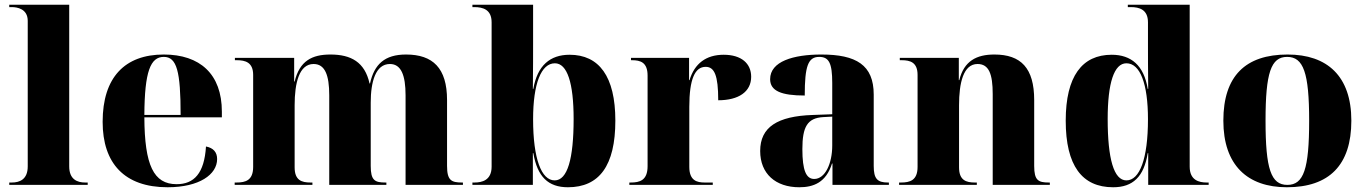

<svg xmlns="http://www.w3.org/2000/svg" viewBox="-20 -780 5765 810"><path d="M19 0H350V-10H339C306 -10 272 -23 272 -78V-760H19V-750H30C52 -750 97 -743 97 -692V-78C97 -23 63 -10 30 -10H19Z M687 10C821 10 896 -44 896 -109C896 -138 880 -156 849 -162C842 -49 799 -3 725 -3C628 -3 590 -83 589 -285H916V-309C916 -468 823 -550 671 -550C507 -550 413 -454 413 -266C413 -91 505 10 687 10ZM742 -295H589C590 -479 615 -540 671 -540C726 -540 742 -479 742 -295Z M970 0H1298V-10H1290C1253 -10 1223 -19 1223 -74V-336C1223 -430 1242 -510 1303 -510C1351 -510 1369 -463 1369 -378V0H1610V-10H1606C1561 -10 1544 -19 1544 -80V-347C1544 -434 1564 -510 1625 -510C1672 -510 1691 -463 1691 -378V0H1933V-10H1929C1884 -10 1866 -19 1866 -80V-358C1866 -493 1806 -550 1693 -550C1603 -550 1559 -509 1541 -428H1539C1519 -518 1461 -550 1374 -550C1296 -550 1244 -523 1223 -436H1221V-536H971V-526H979C1015 -526 1048 -517 1048 -464V-76C1048 -19 1016 -10 978 -10H970Z M2376 10C2508 10 2576 -81 2576 -271C2576 -458 2507 -549 2383 -549C2301 -549 2247 -504 2230 -405H2228C2229 -484 2229 -556 2229 -594V-760H1973V-750H1981C2017 -750 2054 -740 2054 -686V-77C2054 -19 2013 -10 1982 -10H1973V0H2228V-134H2230C2247 -34 2293 10 2376 10ZM2320 -19C2264 -19 2229 -110 2229 -277C2229 -427 2263 -513 2321 -513C2373 -513 2400 -430 2400 -278C2400 -110 2374 -19 2320 -19Z M2635 0H2987V-10H2953C2920 -10 2888 -18 2888 -76V-329C2888 -447 2912 -498 2957 -498C2994 -498 3010 -462 3010 -357C3096 -357 3149 -393 3149 -456C3149 -512 3108 -549 3033 -549C2959 -549 2910 -512 2889 -442H2887V-536H2642V-526H2646C2682 -526 2712 -517 2712 -461V-79C2712 -19 2679 -10 2641 -10H2635Z M3352 10C3412 10 3465 -10 3490 -90H3492V0H3730V-10H3726C3681 -10 3666 -26 3666 -80V-381C3666 -506 3592 -550 3445 -550C3327 -550 3229 -521 3229 -446C3229 -396 3277 -377 3375 -377C3375 -501 3389 -540 3436 -540C3477 -540 3491 -514 3491 -430V-298L3409 -295C3260 -290 3187 -244 3187 -143C3187 -47 3252 10 3352 10ZM3415 -25C3381 -25 3365 -61 3365 -151C3365 -245 3386 -282 3453 -286L3491 -288V-166C3491 -90 3461 -25 3415 -25Z M3773 0H4101V-10H4093C4056 -10 4026 -19 4026 -74V-336C4026 -430 4044 -510 4104 -510C4152 -510 4168 -468 4168 -383V0H4409V-10H4405C4360 -10 4343 -19 4343 -80V-358C4343 -493 4287 -550 4175 -550C4100 -550 4047 -523 4027 -442H4025V-536H3776V-526H3784C3820 -526 3851 -517 3851 -464V-76C3851 -19 3819 -10 3781 -10H3773Z M4676 10C4759 10 4806 -34 4822 -134H4824V0H5079V-10H5071C5039 -10 4999 -19 4999 -77V-760H4738V-750H4751C4786 -750 4823 -740 4823 -686V-594C4823 -556 4823 -484 4824 -405H4822C4806 -504 4752 -549 4670 -549C4545 -549 4476 -458 4476 -271C4476 -81 4545 10 4676 10ZM4732 -19C4679 -19 4653 -110 4653 -278C4653 -430 4680 -513 4732 -513C4790 -513 4823 -427 4823 -277C4823 -110 4788 -19 4732 -19Z M5409 10C5587 10 5681 -83 5681 -271C5681 -459 5579 -550 5412 -550C5234 -550 5141 -459 5141 -271C5141 -83 5243 10 5409 10ZM5411 0C5342 0 5319 -67 5319 -271C5319 -473 5342 -540 5410 -540C5479 -540 5503 -473 5503 -271C5503 -67 5480 0 5411 0Z"/></svg>

Font: Noto Serif Display ExtraBold
Style: Regular
Weight: 800
Designer: Monotype Design Team
Foundry: Monotype Imaging Inc.
Version: Version 2.009